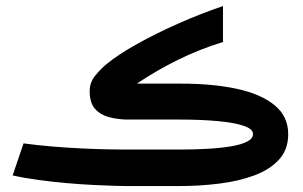

<svg xmlns="http://www.w3.org/2000/svg" viewBox="-20 -627 1021 647"><path d="M581.5 0Q652.1 0 718.2 -8.2Q784.3 -16.3 836.9 -35.9Q889.6 -55.6 920.4 -89.4Q951.2 -123.2 951.2 -174.8Q951.2 -234.8 905.4 -272.4Q859.7 -310 778.4 -327.6Q697.1 -345.2 590.3 -345.2H441.4Q507.7 -389.9 579.1 -425.1Q650.4 -460.3 731.4 -485.6V-606.6Q656.2 -581.1 580.7 -547.6Q505.3 -514.2 442 -478.8Q378.7 -443.5 339.5 -411.4Q319.7 -395.1 301 -372.3Q282.2 -349.5 282.2 -319.8Q282.2 -279.7 301 -259.4Q319.8 -239.1 348.5 -231.9Q377.1 -224.7 407.3 -224.1H587.9Q657.3 -224.1 712.6 -219Q767.9 -214 800.2 -203.4Q832.5 -192.8 832.5 -175.4Q832.5 -160.2 813.3 -150.1Q794.1 -140 759.7 -134.1Q725.2 -128.2 679.4 -125.6Q633.7 -123 581.1 -123H405.3Q380.1 -123 340.7 -123.8Q301.4 -124.6 254.1 -126.9Q206.7 -129.1 156.5 -133.3Q106.3 -137.5 59.3 -143.8L22.6 -35.9Q63.6 -26.7 110.7 -20.4Q157.9 -14.1 205.4 -9.9Q252.8 -5.8 294.6 -3.7Q336.4 -1.7 367 -0.8Q397.7 0 410.2 0Z"/></svg>

Font: Vazir Variable Regular
Style: Regular
Weight: 400
Designer: Saber Rastikerdar
Foundry: Saber Rastikerdar
Version: Version 30.1.0